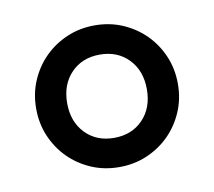

<svg xmlns="http://www.w3.org/2000/svg" viewBox="-48 -744 476 427"><g transform="rotate(-10 190.0 -530.0)"><path d="M190 -370Q156 -370 127 -382.5Q98 -395 76.5 -416.5Q55 -438 42.5 -467Q30 -496 30 -530Q30 -564 42.5 -593Q55 -622 76.5 -643.5Q98 -665 127 -677.5Q156 -690 190 -690Q224 -690 253 -677.5Q282 -665 303.5 -643.5Q325 -622 337.5 -593Q350 -564 350 -530Q350 -496 337.5 -467Q325 -438 303.5 -416.5Q282 -395 253 -382.5Q224 -370 190 -370ZM100 -530Q100 -488 125 -462Q150 -436 190 -436Q230 -436 255 -462Q280 -488 280 -530Q280 -572 255 -598Q230 -624 190 -624Q150 -624 125 -598Q100 -572 100 -530Z"/></g></svg>

Font: CyStack Display
Style: Regular
Weight: 400
Designer: Weizhong Zhang
Foundry: 本地遙控
Version: Version 1.000;Glyphs 3.1.2 (3151)